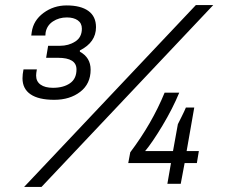

<svg xmlns="http://www.w3.org/2000/svg" viewBox="-20 -718 881 750"><path d="M74.2 12.2 745.1 -698.2H813L142.1 12.2ZM67.9 -412.1Q67.9 -427.7 71.8 -446.8H124Q121.1 -431.6 121.1 -422.9Q121.1 -399.9 138.4 -387.5Q155.8 -375 187 -375Q227.5 -375 253.2 -392.6Q278.8 -410.2 278.8 -446.8Q278.8 -492.2 207 -492.2H160.2L168 -539.1H213.9Q248 -539.1 273.9 -555.7Q299.8 -572.3 299.8 -606Q299.8 -627.4 283.7 -638.7Q267.6 -649.9 241.2 -649.9Q210.4 -649.9 186.8 -634.3Q163.1 -618.7 158.2 -590.8L157.2 -579.1H102.1L104 -592.8Q110.4 -638.2 149.9 -667.5Q189.5 -696.8 240.2 -696.8Q295.4 -696.8 325.2 -675.3Q355 -653.8 355 -611.8Q355 -552.7 292 -521V-516.1Q334 -493.2 334 -445.8Q334 -390.6 293.5 -359.4Q252.9 -328.1 191.9 -328.1Q130.9 -328.1 99.4 -349.6Q67.9 -371.1 67.9 -412.1ZM633.8 0 647.9 -81.1H481L488.8 -123Q573.7 -235.8 623 -356H680.2Q654.3 -293.5 614.3 -226.8Q574.2 -160.2 546.9 -127.9H655.8L674.8 -232.9Q678.2 -239.7 689.7 -262.7Q701.2 -285.6 706.1 -297.9H738.8L709 -127.9H756.8L749 -81.1H701.2L686 0Z"/></svg>

Font: Archivo Light
Style: Italic
Weight: 300
Italic angle: -10°
Designer: Hector Gatti
Foundry: Omnibus-Type
Version: Version 2.001